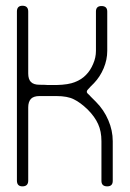

<svg xmlns="http://www.w3.org/2000/svg" viewBox="-20 -661 460 681"><path d="M379.9 -19.5Q379.9 0 360.4 0Q339.8 0 339.8 -19.5Q339.8 -59.6 339.8 -92.8Q339.8 -126 339.8 -160.2Q339.8 -195.3 328.1 -220.7Q316.4 -247.1 291 -272.5Q264.6 -297.9 242.2 -308.6Q219.7 -320.3 179.7 -320.3Q160.2 -320.3 150.4 -320.3Q139.6 -320.3 120.1 -320.3Q99.6 -320.3 89.8 -310.5Q80.1 -299.8 80.1 -280.3Q80.1 -259.8 80.1 -160.2Q80.1 -60.5 80.1 -20.5Q80.1 0 59.6 0Q40 0 40 -20.5Q40 -60.5 40 -320.3Q40 -580.1 40 -620.1Q40 -640.6 59.6 -640.6Q80.1 -640.6 80.1 -620.1Q80.1 -580.1 80.1 -500Q80.1 -419.9 80.1 -400.4Q80.1 -379.9 89.8 -370.1Q99.6 -360.4 120.1 -360.4Q139.6 -360.4 150.4 -359.4Q160.2 -359.4 179.7 -359.4Q223.6 -360.4 246.1 -370.1Q269.5 -378.9 285.2 -395.5Q300.8 -411.1 310.5 -434.6Q320.3 -457 320.3 -480.5Q320.3 -502.9 320.3 -541Q320.3 -580.1 320.3 -620.1Q320.3 -639.6 339.8 -639.6Q360.4 -639.6 360.4 -620.1Q360.4 -580.1 360.4 -544.9Q360.4 -509.8 360.4 -480.5Q360.4 -449.2 347.7 -418.9Q335 -388.7 313.5 -366.2Q308.6 -361.3 301.8 -354.5Q294.9 -347.7 292 -343.8Q288.1 -339.8 288.1 -336.9Q287.1 -333 291 -329.1Q295.9 -325.2 302.7 -317.4Q310.5 -309.6 320.3 -299.8Q348.6 -271.5 364.3 -234.4Q379.9 -198.2 379.9 -160.2Q379.9 -122.1 379.9 -90.8Q379.9 -59.6 379.9 -19.5Z"/></svg>

Font: Demofont
Style: Regular
Weight: 400
Version: Version 1.0